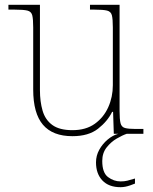

<svg xmlns="http://www.w3.org/2000/svg" viewBox="-20 -556 637 798"><path d="M281 10Q199 10 158.5 -37.5Q118 -85 118 -184V-442Q118 -477 114 -492.5Q110 -508 94 -512Q78 -516 41 -516H15V-536H146V-181Q146 -134 157 -96Q168 -58 197.5 -36.5Q227 -15 281 -15Q337 -15 374 -41.5Q411 -68 430 -110.5Q449 -153 449 -202V-442Q449 -477 445 -492.5Q441 -508 425 -512Q409 -516 372 -516H354V-536H477V-94Q477 -60 481 -44Q485 -28 499.5 -24Q514 -20 544 -20H576V0H453L450 -91H446Q427 -52 387.5 -21Q348 10 281 10ZM481 222Q432 222 405.5 194Q379 166 379 119Q379 91 392.5 66.5Q406 42 427.5 24Q449 6 472 0H507Q489 6 465 20Q441 34 423 57Q405 80 405 113Q405 162 429 180Q453 198 481 198Q497 198 509 195Q521 192 541 186V207Q531 211 521 214.5Q511 218 501 220Q491 222 481 222Z"/></svg>

Font: Noto Serif Ethiopic Thin
Style: Regular
Weight: 250
Version: Version 2.102